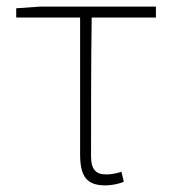

<svg xmlns="http://www.w3.org/2000/svg" viewBox="-20 -547 519 580"><path d="M298 13C321 13 343 7 354 2L347 -28C334 -24 317 -20 301 -20C268 -20 255 -37 255 -75C255 -215 255 -353 257 -494H451V-527H101L29 -522V-494H222V-81C222 -14 242 13 298 13Z"/></svg>

Font: Noto Sans T Chinese Thin
Style: Regular
Weight: 100
Designer: Ryoko NISHIZUKA (kana & ideographs); Paul D. Hunt (Latin, Greek & Cyrillic); Wenlong ZHANG (bopomofo); Sandoll Communica
Foundry: Adobe Systems Incorporated
Version: Version 1.000;PS 1;hotconv 1.0.78;makeotf.lib2.5.61930